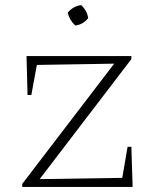

<svg xmlns="http://www.w3.org/2000/svg" viewBox="-20 -740 620 760"><path d="M68 0V-12L432 -488L126 -483L104 -364H89L85 -518H500V-506L137 -31L464 -36L485 -159H500L505 0ZM301 -720Q325 -698 329 -668Q309 -643 278 -639Q255 -660 248 -690Q269 -715 301 -720Z"/></svg>

Font: Piazzolla SC ExtraLight
Style: Regular
Weight: 200
Designer: Juan Pablo del Peral
Foundry: Huerta Tipografica
Version: Version 1.330